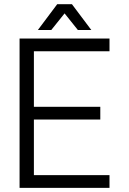

<svg xmlns="http://www.w3.org/2000/svg" viewBox="-20 -909 624 929"><path d="M465.3 -392.1V-330.6H144V-61.5H509.8V0H74.7V-722.7H509.8V-661.1H144V-392.1ZM228 -763.7H163.1L256.8 -888.7H328.1L421.9 -763.7H356.9L292.5 -844.2Z"/></svg>

Font: Giphurs Light
Style: Regular
Weight: 300
Version: Version 0.920; ttfautohint (v1.8.4.7-5d5b)